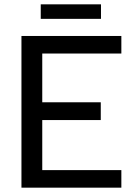

<svg xmlns="http://www.w3.org/2000/svg" viewBox="-20 -866 618 886"><path d="M446 -846H168V-779H446ZM540 -619V-700H79V0H540V-81H175V-312H445V-394H175V-619Z"/></svg>

Font: Arthouse Owned Medium
Style: Regular
Weight: 500
Designer: Jeremy Tribby
Foundry: Tribby Type
Version: Version 1.000;PS 001.000;hotconv 1.0.88;makeotf.lib2.5.64775